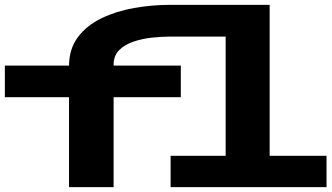

<svg xmlns="http://www.w3.org/2000/svg" viewBox="-43 -770 1364 790"><path d="M241 0V-370H-23V-500H241Q241.5 -569.5 277.8 -617.5Q314 -665.5 374.5 -694.8Q435 -724 508.2 -737Q581.5 -750 655.5 -750H1066.5V-129H1300.5V0H659V-129H885.5V-619.5H658.5Q622 -619.5 581.2 -615Q540.5 -610.5 504.8 -598.2Q469 -586 446.8 -563.2Q424.5 -540.5 424.5 -504V-500H701V-370H424.5V0Z"/></svg>

Font: Trispace Expanded
Style: Bold
Weight: 700
Width: 7
Designer: Tyler Finck
Foundry: Etcetera Type Company
Version: Version 1.210; ttfautohint (v1.8.3)